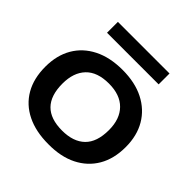

<svg xmlns="http://www.w3.org/2000/svg" viewBox="-212 -990 1173 1173"><g transform="rotate(45 375.0 -403.5)"><path d="M377 11Q268 11 190 -27.5Q112 -66 70.5 -138Q29 -210 29 -311Q29 -409 70.5 -480.5Q112 -552 190 -591.5Q268 -631 377 -631Q485 -631 562.5 -591.5Q640 -552 682 -480.5Q724 -409 724 -311Q724 -210 682 -138Q640 -66 562.5 -27Q485 12 377 11ZM377 -107Q474 -107 526 -157.5Q578 -208 578 -312Q578 -407 526 -460Q474 -513 377 -513Q277 -513 226.5 -460Q176 -407 176 -312Q176 -107 377 -107ZM149 -724V-818H595V-724Z"/></g></svg>

Font: Inconsolata ExtraExpanded Black
Style: Regular
Weight: 900
Width: 8
Monospace: yes
Designer: Raph Levien, Cyreal, Brenton Simpson
Foundry: Raph Levien, Cyreal, Google
Version: Version 3.001; ttfautohint (v1.8.2.53-6de2)